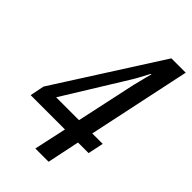

<svg xmlns="http://www.w3.org/2000/svg" viewBox="-238 -792 864 864"><g transform="rotate(45 194.0 -360.0)"><path d="M168 0 201.7 -154.8H-16.6L-2.9 -223.1L314 -719.7H405.3L301.3 -229H367.7L352.1 -154.8H284.7L252.4 0ZM71.3 -229H216.8L278.3 -514.6Q282.2 -528.8 285.9 -544.2Q289.6 -559.6 293.7 -575.4Q297.9 -591.3 301.3 -605.5H298.3Q281.2 -573.2 271 -554.2Q260.7 -535.2 249.5 -517.6Z"/></g></svg>

Font: Open Sans Condensed Medium
Style: Italic
Weight: 500
Width: 3
Italic angle: -12°
Designer: Monotype Design Team
Foundry: Monotype Imaging Inc.
Version: Version 3.000